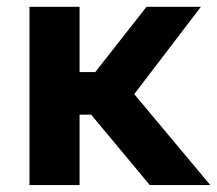

<svg xmlns="http://www.w3.org/2000/svg" viewBox="-20 -535 628 555"><path d="M210 -515.4H65.2V0H210ZM560.8 -515.4H403.6L255.4 -326.7H139.6V-203.6H322.8ZM413.1 0H587.9L308.6 -334L217.8 -234.4Z"/></svg>

Font: Roboto Flex
Style: Regular
Weight: 400
Designer: Berlow after Robertson
Foundry: Google
Version: Version 3.200;gftools[0.9.32]